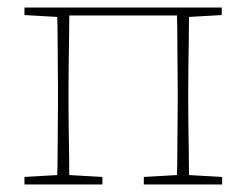

<svg xmlns="http://www.w3.org/2000/svg" viewBox="-20 -490 655 510"><path d="M45 0V-20L132 -25Q133 -51 133 -84.5Q133 -118 133.5 -151Q134 -184 134 -210V-260Q134 -286 133.5 -319.5Q133 -353 133 -386Q133 -419 132 -445L45 -450V-470H569V-450L482 -445Q482 -419 481.5 -386Q481 -353 480.5 -319.5Q480 -286 480 -260V-210Q480 -184 480.5 -151Q481 -118 481.5 -84.5Q482 -51 482 -25L570 -20V0H362V-20L450 -25Q451 -51 451 -84.5Q451 -118 451.5 -151Q452 -184 452 -210V-260Q452 -287 451.5 -321.5Q451 -356 451 -390Q451 -424 450 -449H164Q164 -424 163.5 -390Q163 -356 162.5 -321.5Q162 -287 162 -260V-210Q162 -184 162.5 -151Q163 -118 163.5 -84.5Q164 -51 164 -25L252 -20V0Z"/></svg>

Font: Source Serif 4 ExtraLight
Style: Regular
Weight: 200
Designer: Frank Grießhammer
Foundry: Adobe
Version: Version 4.005;hotconv 1.1.0;makeotfexe 2.6.0